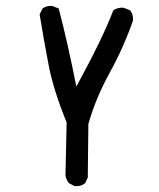

<svg xmlns="http://www.w3.org/2000/svg" viewBox="-20 -507 540 654"><path d="M240 127H234L215 117Q205 105 203 90L207 -90Q162 -200 145.5 -286Q129 -372 115 -458L125 -478Q137 -487 154 -487Q159 -487 180 -478Q211 -360 240 -212Q331 -379 366 -472Q380 -481 397 -481Q402 -481 423 -472Q433 -460 433 -443V-437Q401 -345 354 -260Q307 -175 281 -85L279 98L270 117Q258 127 240 127Z"/></svg>

Font: Xiaolai SC
Style: Regular
Weight: 400
Designer: Nozomi Seto 瀬戸のぞみ
Version: Version 3.11;December 4, 2020;FontCreator 13.0.0.2613 64-bit